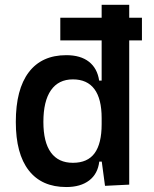

<svg xmlns="http://www.w3.org/2000/svg" viewBox="-20 -752 626 782"><path d="M225.6 -587.4V-679.7H558.1V-587.4ZM250 9.8Q149.9 9.8 97.2 -57.9Q44.4 -125.5 44.4 -255.4Q44.4 -388.2 97.2 -457.8Q149.9 -527.3 250 -527.3Q308.1 -527.3 342.3 -500.5Q376.5 -473.6 383.8 -423.8H424.3L394 -271Q394 -349.6 364.5 -389.2Q335 -428.7 276.9 -428.7Q218.3 -428.7 187.5 -384.5Q156.7 -340.3 156.7 -255.4Q156.7 -172.9 187.3 -130.9Q217.8 -88.9 276.9 -88.9Q336.9 -88.9 365.5 -128.2Q394 -167.5 394 -246.1L429.2 -93.8H384.3Q378.4 -43.9 343.3 -17.1Q308.1 9.8 250 9.8ZM407.7 4.9 394 -97.2V-732.4H506.3V0Z"/></svg>

Font: Cascadia Code Medium
Style: Regular
Weight: 500
Monospace: yes
Designer: Aaron Bell
Foundry: Saja Typeworks
Version: Version 2407.024